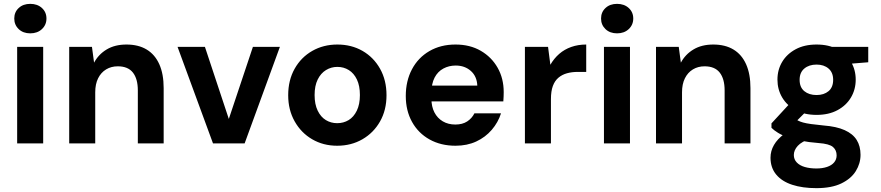

<svg xmlns="http://www.w3.org/2000/svg" viewBox="-20 -744 4569 996"><path d="M69 0V-501H204V0ZM137 -571Q100 -571 77 -593Q54 -615 54 -648Q54 -681 77 -702.5Q100 -724 137 -724Q174 -724 197.5 -702.5Q221 -681 221 -648Q221 -615 197.5 -593Q174 -571 137 -571Z M339 0V-501H457L468 -419Q491 -462 533.5 -487.5Q576 -513 636 -513Q698 -513 741 -487Q784 -461 806.5 -410.5Q829 -360 829 -287V0H695V-275Q695 -335 669.5 -367.5Q644 -400 591 -400Q557 -400 530.5 -384Q504 -368 489 -338Q474 -308 474 -265V0Z M1085 0 901 -501H1043L1167 -127L1292 -501H1432L1249 0Z M1729 12Q1657 12 1599.5 -21.5Q1542 -55 1508.5 -114.5Q1475 -174 1475 -250Q1475 -328 1508.5 -387.5Q1542 -447 1600 -480Q1658 -513 1730 -513Q1803 -513 1860.5 -480Q1918 -447 1951.5 -387.5Q1985 -328 1985 -250Q1985 -173 1951.5 -114Q1918 -55 1860 -21.5Q1802 12 1729 12ZM1729 -105Q1762 -105 1788.5 -121Q1815 -137 1831 -170Q1847 -203 1847 -251Q1847 -299 1831.5 -331.5Q1816 -364 1789.5 -380.5Q1763 -397 1730 -397Q1698 -397 1671 -380.5Q1644 -364 1628 -331.5Q1612 -299 1612 -251Q1612 -203 1628 -170Q1644 -137 1670.5 -121Q1697 -105 1729 -105Z M2343 12Q2267 12 2208.5 -20.5Q2150 -53 2117.5 -111.5Q2085 -170 2085 -246Q2085 -324 2117 -384.5Q2149 -445 2207.5 -479Q2266 -513 2343 -513Q2418 -513 2474 -480.5Q2530 -448 2561.5 -392.5Q2593 -337 2593 -266Q2593 -256 2592.5 -243.5Q2592 -231 2591 -218H2181V-300H2456Q2454 -348 2422.5 -376Q2391 -404 2344 -404Q2309 -404 2280 -388.5Q2251 -373 2234.5 -341.5Q2218 -310 2218 -261V-232Q2218 -191 2233.5 -161Q2249 -131 2277 -114.5Q2305 -98 2342 -98Q2379 -98 2403.5 -114Q2428 -130 2441 -156H2579Q2564 -109 2531 -70.5Q2498 -32 2450.5 -10Q2403 12 2343 12Z M2703 0V-501H2823L2835 -408Q2854 -441 2881 -464.5Q2908 -488 2943.5 -500.5Q2979 -513 3021 -513V-371H2978Q2947 -371 2921.5 -364Q2896 -357 2877 -341Q2858 -325 2848 -298Q2838 -271 2838 -230V0Z M3113 0V-501H3248V0ZM3181 -571Q3144 -571 3121 -593Q3098 -615 3098 -648Q3098 -681 3121 -702.5Q3144 -724 3181 -724Q3218 -724 3241.5 -702.5Q3265 -681 3265 -648Q3265 -615 3241.5 -593Q3218 -571 3181 -571Z M3383 0V-501H3501L3512 -419Q3535 -462 3577.5 -487.5Q3620 -513 3680 -513Q3742 -513 3785 -487Q3828 -461 3850.5 -410.5Q3873 -360 3873 -287V0H3739V-275Q3739 -335 3713.5 -367.5Q3688 -400 3635 -400Q3601 -400 3574.5 -384Q3548 -368 3533 -338Q3518 -308 3518 -265V0Z M4215 232Q4143 232 4089.5 214.5Q4036 197 4006.5 161.5Q3977 126 3977 74Q3977 39 3995 8Q4013 -23 4047.5 -48.5Q4082 -74 4134 -92L4185 -25Q4139 -10 4118.5 12.5Q4098 35 4098 60Q4098 83 4113.5 99Q4129 115 4155.5 122.5Q4182 130 4215 130Q4246 130 4270 122Q4294 114 4307 98.5Q4320 83 4320 62Q4320 35 4301 18.5Q4282 2 4226 -2Q4175 -6 4135.5 -14Q4096 -22 4066.5 -32Q4037 -42 4016 -55Q3995 -68 3982 -81V-104L4089 -220L4185 -189L4060 -64L4099 -131Q4109 -124 4119.5 -118.5Q4130 -113 4146 -108.5Q4162 -104 4187.5 -100.5Q4213 -97 4253 -93Q4319 -88 4361.5 -69Q4404 -50 4424 -18Q4444 14 4444 59Q4444 104 4419.5 143.5Q4395 183 4344.5 207.5Q4294 232 4215 232ZM4216 -148Q4153 -148 4107.5 -172.5Q4062 -197 4037.5 -238.5Q4013 -280 4013 -331Q4013 -382 4037.5 -423Q4062 -464 4107.5 -488.5Q4153 -513 4216 -513Q4279 -513 4324.5 -488.5Q4370 -464 4394.5 -423Q4419 -382 4419 -331Q4419 -280 4394.5 -238.5Q4370 -197 4324.5 -172.5Q4279 -148 4216 -148ZM4216 -251Q4254 -251 4278 -271Q4302 -291 4302 -330Q4302 -368 4278 -388.5Q4254 -409 4216 -409Q4177 -409 4152.5 -388.5Q4128 -368 4128 -330Q4128 -291 4152.5 -271Q4177 -251 4216 -251ZM4299 -406 4277 -501H4484V-421Z"/></svg>

Font: DM Sans 17pt
Style: Bold
Weight: 700
Version: Version 4.004;gftools[0.9.30]